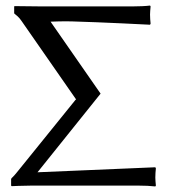

<svg xmlns="http://www.w3.org/2000/svg" viewBox="-20 -668 634 691"><path d="M123 -645 33 -646 31 -645V-620L33 -618C50 -604 49 -605 69 -576L254 -310L252 -309L41 -48C32 -37 32 -37 22 -27L20 -24V0L22 2C22 2 64 0 92 0H479C500 0 523 1 539 3L541 0C540 -14 539 -19 539 -29C539 -39 540 -54 541 -62L539 -66C539 -66 367 -59 257 -54C202 -52 115 -48 115 -48L342 -331L162 -590C162 -590 208 -592 238 -591C348 -588 520 -579 520 -579L522 -583C521 -591 520 -606 520 -616C520 -626 521 -631 522 -645L520 -648C504 -646 481 -645 460 -645Z"/></svg>

Font: Libertinus Sans
Style: Regular
Weight: 400
Designer: Philipp H. Poll, Khaled Hosny
Foundry: Caleb Maclennan
Version: Version 7.050;RELEASE